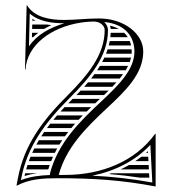

<svg xmlns="http://www.w3.org/2000/svg" viewBox="-20 -667 635 697"><path d="M471.1 -82H518.9C518.6 -87.3 518.4 -92.7 518.1 -98H493.2C486 -92.4 478.6 -87 471.1 -82ZM448.5 -68C438.4 -62.2 428.1 -56.9 417.6 -52H520.5C520.2 -57.3 519.9 -62.7 519.7 -68ZM383.6 -38C381.1 -37.1 378.5 -36.2 376 -35.3C413.4 -32.2 450.6 -27.8 488.6 -22H522.1C521.8 -27.3 521.5 -32.7 521.2 -38ZM510.1 -112H517.4C517.2 -114.1 517.1 -116.2 517 -118.3C514.7 -116.2 512.4 -114.1 510.1 -112ZM140.1 -562C148.5 -567 157.3 -571.4 166.1 -575.5C161.1 -576.2 156.1 -577 151.2 -578H97L96.6 -562ZM119 -548H96.3C96.2 -542.7 96.1 -537.3 95.9 -532H100.3C106.2 -537.8 112.4 -543.1 119 -548ZM97.3 -592H109C105.1 -593.9 101.2 -596 97.5 -598.4C97.4 -596.2 97.4 -594.1 97.3 -592ZM457.7 -472C457.9 -474.7 458 -477.3 458 -480C458 -482.7 457.9 -485.4 457.7 -488H370.8C369 -482.6 367.1 -477.3 365 -472ZM455.7 -458H358.9C356.4 -452.6 353.7 -447.3 350.9 -442H451.1C453 -447.3 454.5 -452.6 455.7 -458ZM445.1 -428H342.9C339.7 -422.6 336.3 -417.3 332.8 -412H436.3C439.6 -417.3 442.5 -422.7 445.1 -428ZM427 -398H323C319 -392.6 315 -387.3 310.8 -382H414.7C419.1 -387.4 423.2 -392.7 427 -398ZM402.7 -368H299.4C294.8 -362.6 290.2 -357.3 285.5 -352H387.8C393 -357.4 398 -362.7 402.7 -368ZM374.1 -338H272.7C267.7 -332.6 262.6 -327.3 257.5 -322H357.6C363.3 -327.4 368.8 -332.7 374.1 -338ZM342.8 -308H243.7C242.3 -306.6 240.9 -305.2 239.5 -303.8C235.6 -299.8 231.7 -295.9 227.9 -292H325.7C330.5 -296.5 335.3 -301 340.2 -305.5C341.1 -306.4 341.9 -307.2 342.8 -308ZM165.6 -82C167.8 -87.4 170 -92.8 172.4 -98H90.8C88.7 -92.7 86.6 -87.4 84.6 -82ZM160.4 -68H79.8C78.1 -62.7 76.5 -57.4 75 -52H155.1C156.8 -57.4 158.5 -62.7 160.4 -68ZM238.9 -202C243.4 -207.4 248 -212.7 252.7 -218H162.5C158.3 -212.7 154.3 -207.4 150.3 -202ZM227.7 -188H140.4C136.7 -182.7 133.1 -177.4 129.7 -172H215.6C219.5 -177.4 223.6 -182.7 227.7 -188ZM205.9 -158H121C117.9 -152.7 114.8 -147.4 111.9 -142H195.7C199 -147.4 202.4 -152.7 205.9 -158ZM187.5 -128H104.5C101.9 -122.7 99.3 -117.4 96.9 -112H179.1C181.8 -117.4 184.6 -122.8 187.5 -128ZM311 -278H214.4C209.4 -272.7 204.5 -267.3 199.6 -262H294.6C300 -267.4 305.5 -272.7 311 -278ZM280.6 -248H187.2C182.6 -242.7 178.1 -237.4 173.7 -232H265.4C270.4 -237.4 275.5 -242.7 280.6 -248ZM114.7 -38H71.3C70.5 -34.8 69.8 -31.5 69.1 -28.2C84.6 -32.9 99.7 -36 114.7 -38ZM381.8 -548C381.5 -542.6 381.1 -537.3 380.5 -532H443.9C440.3 -537.7 435.9 -543.1 430.7 -548ZM378.4 -518C377.4 -512.6 376.2 -507.3 374.8 -502H455.8C454.7 -507.5 453.1 -512.9 451.1 -518ZM381.9 -562H411.3C402.1 -567 391.4 -571.1 379.1 -573.8C380.9 -568.8 381.6 -565.7 381.9 -562ZM468 -480C468 -416.9 416.5 -363 347 -298.2C267.1 -223.7 192.1 -149.1 162.2 -40.5C161.5 -37.4 161.1 -34.7 161 -31.6C124.9 -30.4 89.4 -26.2 55.9 -13L56.8 -17.8C78.4 -134.4 143.7 -222.1 232.4 -310.8C306.6 -385 372 -462.1 372 -558C372 -569.3 366.2 -579.8 358.2 -587.2C435.7 -580 468 -532.5 468 -480ZM45 -20 40 6 41 7C87.8 -17.4 135.6 -20 190 -20C317.2 -20 420.2 -13.6 545 10V-181H543C471 -81 348.5 -32 217 -32H193.1C220.1 -130.4 289 -200.4 368.8 -274.8C436.8 -338.2 500 -399.1 500 -480C500 -546.2 428.2 -600 339.7 -600C317.7 -600 295.6 -598.8 273.8 -597.2C253 -595.8 232.7 -594.6 213.2 -594.6C160.4 -594.6 105.7 -604 78.7 -647H76.7L70.7 -415H72.7C78 -503.6 165.4 -568.3 273.8 -585C294.8 -588.2 316.9 -588.9 319.7 -588.9C341.9 -588.9 360 -575.1 360 -558C360 -467.9 298.1 -393.4 224 -319.3C134.6 -230 67.2 -140.1 45 -20ZM213.2 -582.6C160.1 -565.5 115.6 -542.8 85.2 -498.7L87.9 -617.8C121.4 -588.5 169.1 -582.6 213.2 -582.6ZM314.8 -29.3C396.7 -45.4 471.5 -83.2 525.8 -141.2L533 -4.4C455.6 -18.4 387.2 -25.7 314.8 -29.3Z"/></svg>

Font: SortefaxS02
Style: Medium
Weight: 500
Designer: gluk
Foundry: gluk
Version: Version 0.261